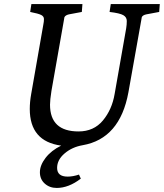

<svg xmlns="http://www.w3.org/2000/svg" viewBox="-20 -713 809 948"><path d="M262 116Q262 159 314 159Q340 159 370 149L379 169Q319 215 260 215Q225 215 201 193.5Q177 172 177 137.5Q177 103 205 66.5Q233 30 282 6Q127 -15 127 -175Q127 -210 134 -249L194 -592Q197 -606 197 -619Q197 -632 183.5 -639Q170 -646 129 -654L135 -693H387L384 -654L320 -642Q303 -638 298 -628Q297 -624 296 -616L234 -264Q227 -220 227 -196Q227 -64 368 -64Q443 -64 488 -118Q533 -172 546 -249L603 -573Q606 -591 606 -609.5Q606 -628 589 -638Q572 -648 521 -654L527 -693H769L766 -654L702 -642Q684 -638 680 -628Q679 -624 678 -616L614 -257Q572 -28 388 4Q336 13 299 44.5Q262 76 262 116Z"/></svg>

Font: Poly
Style: Italic
Weight: 400
Italic angle: -10°
Designer: Nicolas Silva
Foundry: Jose Nicolas Silva Schwarzenberg
Version: Version 1.003